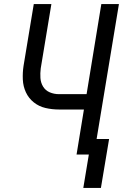

<svg xmlns="http://www.w3.org/2000/svg" viewBox="-20 -755 616 938"><path d="M387 163H473L513 -76H452L561 -735H475L403 -295H268Q244 -295 223 -304Q202 -313 190.5 -332Q179 -351 177.5 -374Q176 -397 179 -421L231 -735H145L95 -433Q90 -400 91.5 -366.5Q93 -333 106.5 -304Q120 -275 145 -255Q170 -235 202 -227.5Q234 -220 268 -220H390L354 0H414Z"/></svg>

Font: Iosevka Sparkle Oblique
Style: Regular
Weight: 400
Italic angle: -9°
Designer: Belleve Invis
Foundry: Belleve Invis
Version: Version 4.5.0; ttfautohint (v1.8.3)